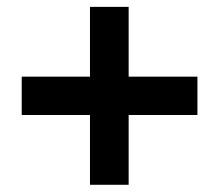

<svg xmlns="http://www.w3.org/2000/svg" viewBox="-20 -606 624 548"><path d="M347.2 -277.8V-78.6H236.8V-277.8H42V-387.2H236.8V-586.4H347.2V-387.2H543.5V-277.8Z"/></svg>

Font: Arial
Style: Bold
Weight: 700
Designer: Steve Matteson
Foundry: Ascender Corporation
Version: Version 2.00.3